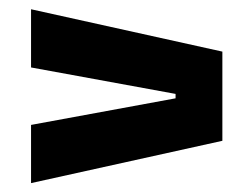

<svg xmlns="http://www.w3.org/2000/svg" viewBox="-20 -520 554 423"><path d="M366.8 -313.1 48.4 -371.4V-499.6L469.9 -406.3V-209.8L48.4 -116.6V-244.8L366.8 -303.4Z"/></svg>

Font: Anek Tamil Medium
Style: Regular
Weight: 500
Designer: Aadarsh Rajan (Tamil), Yesha Goshar (Latin)
Foundry: Ek Type
Version: Version 1.003